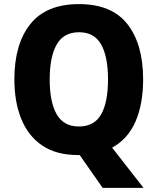

<svg xmlns="http://www.w3.org/2000/svg" viewBox="-20 -745 768 935"><path d="M677 -358Q677 -239 640 -153.5Q603 -68 526 -26L679 170H480L368 10Q365 10 359 10Q254 10 185.5 -36.5Q117 -83 83.5 -166Q50 -249 50 -359Q50 -530 127.5 -627.5Q205 -725 365 -725Q524 -725 600.5 -627.5Q677 -530 677 -358ZM222 -358Q222 -248 256 -188.5Q290 -129 364 -129Q439 -129 472.5 -188Q506 -247 506 -358Q506 -469 472.5 -528.5Q439 -588 365 -588Q290 -588 256 -528Q222 -468 222 -358Z"/></svg>

Font: Noto Sans Gurmukhi SemiCondensed ExtraBold
Style: Regular
Weight: 800
Width: 4
Designer: Jelle Bosma - Monotype Design Team
Foundry: Monotype Imaging Inc.
Version: Version 2.004; ttfautohint (v1.8.4.7-5d5b)